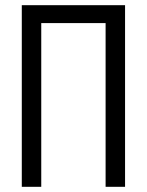

<svg xmlns="http://www.w3.org/2000/svg" viewBox="-20 -720 566 740"><path d="M387 -631H139V0H64V-700H462V0H387Z"/></svg>

Font: PT Sans Narrow
Style: Regular
Weight: 400
Width: 3
Designer: A.Korolkova, O.Umpeleva, V.Yefimov
Foundry: ParaType Ltd
Version: Version 2.003W OFL